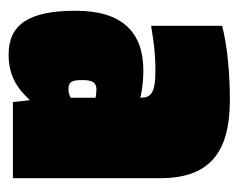

<svg xmlns="http://www.w3.org/2000/svg" viewBox="-74 -470 554 446"><g transform="rotate(90 203.0 -247.0)"><path d="M5 -146C5 -38 36 10 107 10C158 10 187 -12 211 -38H213L217 0H394V-341C394 -452 340 -504 212 -504C151 -504 86 -498 40 -486V-321C72 -326 99 -331 144 -331C197 -331 207 -320 207 -297V-296C190 -300 168 -303 144 -303C54 -303 5 -253 5 -146ZM166 -162C166 -185 172 -194 188 -194C194 -194 200 -193 207 -192V-134C201 -131 194 -129 187 -129C169 -129 166 -139 166 -162Z"/></g></svg>

Font: Blinker Headline
Style: Regular
Weight: 900
Width: 4
Designer: Juergen Huber
Foundry: supertype
Version: Version 1.015;PS 1.15;hotconv 1.0.88;makeotf.lib2.5.647800